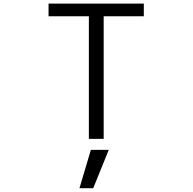

<svg xmlns="http://www.w3.org/2000/svg" viewBox="-20 -750 1040 1037"><path d="M756.8 -662.1H540V0H460V-662.1H242.2V-730.5H756.8ZM470.7 59.6H567.4L483.4 266.6H409.2Z"/></svg>

Font: GenEi Gothic M SemiLight
Style: Regular
Weight: 350
Designer: o_tamon (Modified); [Source Han Sans]
Ryoko NISHIZUKA  (kana & ideographs); Paul D. Hunt (Latin, Greek & Cyrillic); Wenl
Version: Version 1.1a;Original Version 1.004